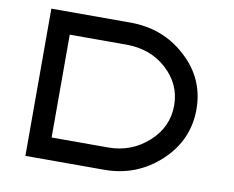

<svg xmlns="http://www.w3.org/2000/svg" viewBox="-77 -800 1095 899"><g transform="rotate(10 470.5 -350.0)"><path d="M736 -601Q848 -501 848 -353Q848 -207 738 -104Q626 0 472 0H97V-700H472Q628 -700 736 -601ZM203 -106H472Q582 -106 663 -179Q742 -251 742 -353Q742 -454 664 -525Q587 -595 472 -595H203Z"/></g></svg>

Font: Teller
Style: Regular
Weight: 400
Version: Version 3.020;FEAKit 1.0